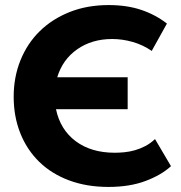

<svg xmlns="http://www.w3.org/2000/svg" viewBox="-20 -730 716 758"><path d="M408 8Q322 8 252.5 -18Q183 -44 134.5 -91.5Q86 -139 60 -204.5Q34 -270 34 -348Q34 -426 61 -492.5Q88 -559 137 -607Q186 -655 255 -682.5Q324 -710 409 -710Q481 -710 537.5 -691Q594 -672 639 -637L579 -529Q544 -553 503.5 -564.5Q463 -576 423 -576Q343 -576 285 -535.5Q227 -495 206 -425H484V-299H201Q218 -218 279 -172.5Q340 -127 433 -127Q451 -127 471.5 -129Q492 -131 513 -137Q534 -143 554 -153.5Q574 -164 592 -181L655 -74Q617 -39 554.5 -15.5Q492 8 408 8Z"/></svg>

Font: Tilda Sans Extra Bold
Style: Regular
Weight: 800
Designer: ParaType Ltd
Foundry: ParaType Ltd
Version: Version 1.009